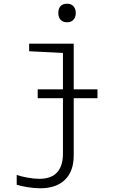

<svg xmlns="http://www.w3.org/2000/svg" viewBox="-20 -767 640 1034"><path d="M294 -697Q294 -721 306 -734Q318 -747 341 -747Q363 -747 375.5 -733.5Q388 -720 388 -697Q388 -674 375.5 -660.5Q363 -647 341 -647Q319 -647 306.5 -660.5Q294 -674 294 -697ZM505 -238H377V70Q377 156 329.5 201.5Q282 247 197 247Q165 247 128.5 241Q92 235 70 228V175Q92 183 127.5 189.5Q163 196 192 196Q319 196 319 59V-238H183V-286H319V-482L137 -491V-532H377V-286H505Z"/></svg>

Font: Noto Sans Mono UI Light
Style: Regular
Weight: 300
Monospace: yes
Designer: Monotype Design team
Foundry: Monotype Imaging Inc.
Version: Version 1.000